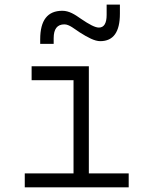

<svg xmlns="http://www.w3.org/2000/svg" viewBox="-20 -801 626 821"><path d="M85.9 0H530.3V-59.6H359.9V-517.6H115.2V-458H294.4V-59.6H85.9ZM151.9 -613.3H209.5V-637.7C209.5 -677.2 224.6 -696.8 255.4 -696.8C276.4 -696.8 298.8 -676.8 320.8 -662.6C355.5 -640.6 384.8 -625 408.7 -625C464.8 -625 492.7 -664.1 492.7 -742.2V-781.2H436V-737.3C436 -701.2 424.8 -683.1 402.8 -683.1C386.7 -683.1 361.8 -696.3 326.7 -720.2C299.8 -739.3 275.4 -754.9 246.6 -754.9C183.1 -754.9 151.9 -714.4 151.9 -632.8Z"/></svg>

Font: Cascadia Code PL Light
Style: Regular
Weight: 300
Monospace: yes
Designer: Aaron Bell
Foundry: Saja Typeworks
Version: Version 2404.023